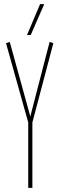

<svg xmlns="http://www.w3.org/2000/svg" viewBox="-20 -905 290 925"><path d="M116 0V-315L9 -697L27 -703L126 -344L219 -703L237 -697L136 -315V0ZM110 -736 173 -885H193L128 -736Z"/></svg>

Font: Georama ExtraCondensed Thin
Style: Regular
Weight: 100
Width: 2
Designer: Jean-Baptiste Levee
Foundry: Production Type
Version: Version 1.001